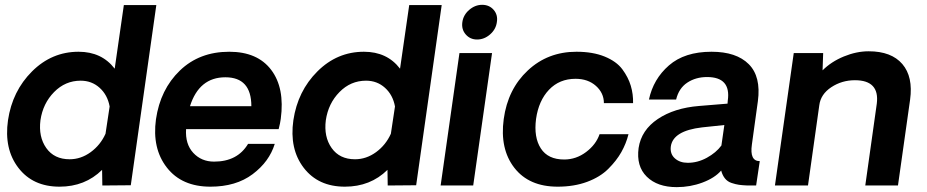

<svg xmlns="http://www.w3.org/2000/svg" viewBox="-20 -770 3847 797"><path d="M628.9 -749 522.9 -1 404.8 0 403.8 -64.9Q333 4.9 227.1 4.9Q116.2 4.9 56.2 -73.5Q-3.9 -151.9 13.2 -271Q31.2 -392.1 113 -473.6Q194.8 -555.2 306.2 -555.2Q402.3 -555.2 456.1 -484.9L494.1 -749ZM269 -108.9Q315.9 -108.9 356.4 -138.4Q397 -168 418 -214.8L435.1 -328.1Q426.3 -376 393.6 -405.5Q360.8 -435.1 314.9 -435.1Q251 -435.1 204.6 -387.9Q158.2 -340.8 147.9 -271Q139.2 -202.1 172.1 -155.5Q205.1 -108.9 269 -108.9Z M1145.5 -276.9Q1143.6 -260.7 1136.7 -233.9H752.4Q748.5 -171.9 782.2 -135.5Q815.9 -99.1 868.7 -99.1Q965.8 -99.1 1009.8 -172.9H1120.6Q1097.7 -98.6 1028.6 -46.9Q959.5 4.9 853.5 4.9Q734.4 4.9 672.6 -74.5Q610.8 -153.8 627.4 -274.9Q645.5 -398.9 726.6 -477.1Q807.6 -555.2 931.6 -555.2Q1048.8 -555.2 1105.7 -480Q1162.6 -404.8 1145.5 -276.9ZM915.5 -449.2Q806.6 -449.2 768.6 -329.1H1023.4Q1023.4 -449.2 915.5 -449.2Z M1813.5 -749 1707.5 -1 1589.4 0 1588.4 -64.9Q1517.6 4.9 1411.6 4.9Q1300.8 4.9 1240.7 -73.5Q1180.7 -151.9 1197.8 -271Q1215.8 -392.1 1297.6 -473.6Q1379.4 -555.2 1490.7 -555.2Q1586.9 -555.2 1640.6 -484.9L1678.7 -749ZM1453.6 -108.9Q1500.5 -108.9 1541 -138.4Q1581.5 -168 1602.5 -214.8L1619.6 -328.1Q1610.8 -376 1578.1 -405.5Q1545.4 -435.1 1499.5 -435.1Q1435.5 -435.1 1389.2 -387.9Q1342.8 -340.8 1332.5 -271Q1323.7 -202.1 1356.7 -155.5Q1389.6 -108.9 1453.6 -108.9Z M1960.4 -606Q1931.6 -606 1913.3 -627Q1895 -647.9 1899.2 -678Q1903.3 -708 1927.7 -729Q1952.1 -750 1981.4 -750Q2011.2 -750 2029.3 -729Q2047.4 -708 2042.5 -678.2Q2038.6 -648.4 2014.4 -627.2Q1990.2 -606 1960.4 -606ZM1887.2 -549.8H2022.5L1944.3 0H1809.1Z M2294.9 4.9Q2175.8 4.9 2115 -73.5Q2054.2 -151.9 2071 -275.9Q2087.9 -399.9 2170.9 -477.5Q2253.9 -555.2 2373 -555.2Q2440.9 -555.2 2490 -535.2Q2539.1 -515.1 2563.5 -482.2Q2587.9 -449.2 2598.4 -414.1Q2608.9 -378.9 2607.9 -341.8H2486.8Q2486.8 -383.8 2453.9 -413.3Q2420.9 -442.9 2369.1 -442.9Q2302.2 -442.9 2259 -397.5Q2215.8 -352.1 2205.1 -275.9Q2195.3 -199.7 2225.1 -153.8Q2254.9 -107.9 2321.8 -107.9Q2371.6 -107.9 2412.8 -138.9Q2454.1 -169.9 2468.8 -212.9H2588.9Q2579.1 -173.8 2559.1 -138.4Q2539.1 -103 2505.1 -69.1Q2471.2 -35.2 2417 -15.1Q2362.8 4.9 2294.9 4.9Z M2789.1 6.8Q2709 6.8 2664.8 -36.6Q2620.6 -80.1 2630.9 -155.8Q2642.1 -230 2710.4 -275.9Q2778.8 -321.8 2881.8 -330.1L3000 -339.8L3001 -352.1Q3015.1 -450.2 2915 -450.2Q2868.2 -450.2 2833 -427Q2797.9 -403.8 2786.6 -356.9H2673.8Q2691.9 -441.9 2756.8 -498.5Q2821.8 -555.2 2933.6 -555.2Q3036.6 -555.2 3088.1 -503.7Q3139.6 -452.1 3126 -350.1Q3120.1 -311 3111.6 -246.1Q3103 -181.2 3101.1 -169.9Q3091.3 -101.1 3133.8 -101.1L3118.7 0H3083Q3061 -1 3047.4 -2.9Q3033.7 -4.9 3016.8 -10.5Q3000 -16.1 2989.5 -29.1Q2979 -42 2973.6 -62Q2946.8 -31.2 2896 -12.2Q2845.2 6.8 2789.1 6.8ZM2835 -94.2Q2876 -94.2 2914.3 -115.2Q2952.6 -136.2 2974.6 -166L2986.8 -251L2894 -241.2Q2773.9 -227.1 2764.6 -162.1Q2760.7 -131.3 2781.2 -112.8Q2801.8 -94.2 2835 -94.2Z M3585.9 -557.1Q3680.2 -557.1 3725.6 -504.2Q3771 -451.2 3757.8 -356L3707.5 0H3571.8L3619.6 -339.8Q3631.8 -437 3528.8 -437Q3474.6 -437 3430.7 -408Q3386.7 -378.9 3380.9 -333L3334 0H3196.8L3274.9 -549.8H3397L3394.5 -478Q3430.7 -514.2 3482.9 -535.6Q3535.2 -557.1 3585.9 -557.1Z"/></svg>

Font: Oakes Grotesk
Style: SemiBold Italic
Weight: 600
Designer: Samuel Oakes
Foundry: Samuel Oakes
Version: Version 1.0 | wf-rip DC20170320